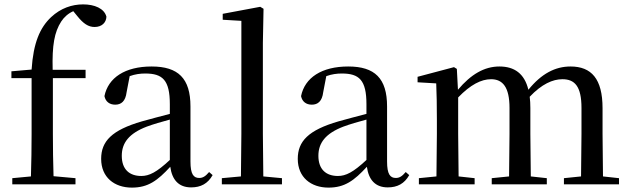

<svg xmlns="http://www.w3.org/2000/svg" viewBox="-20 -840 2873 875"><path d="M120 0H324V-28L224 -37C222 -101 221 -166 221 -230V-484H370V-522H220C217 -634 228 -694 259 -742C272 -762 291 -779 314 -789L332 -767C360 -732 383 -717 411 -717C444 -717 464 -737 465 -764C455 -802 410 -820 359 -820C308 -820 257 -803 213 -762C162 -714 132 -645 124 -523L32 -515V-484H124V-230C124 -166 123 -101 121 -36L36 -28V0Z M851 14C895 14 927 -3 949 -42L933 -56C916 -36 904 -29 888 -29C862 -29 848 -46 848 -104V-355C848 -483 792 -537 671 -537C550 -537 473 -486 456 -402C461 -377 479 -363 505 -363C532 -363 552 -378 557 -420L571 -493C596 -502 619 -505 642 -505C721 -505 754 -475 754 -365V-321C712 -310 666 -298 627 -287C489 -247 441 -196 441 -116C441 -32 501 15 581 15C655 15 698 -17 756 -80C764 -21 794 14 851 14ZM754 -111C694 -55 660 -38 624 -38C570 -38 535 -68 535 -130C535 -189 568 -232 649 -263C679 -274 716 -285 754 -295Z M1077 0H1265V-28L1180 -36L1178 -230V-644L1181 -800L1166 -809L995 -777V-750L1080 -745V-230L1078 -36L991 -28V0Z M1747 14C1791 14 1823 -3 1845 -42L1829 -56C1812 -36 1800 -29 1784 -29C1758 -29 1744 -46 1744 -104V-355C1744 -483 1688 -537 1567 -537C1446 -537 1369 -486 1352 -402C1357 -377 1375 -363 1401 -363C1428 -363 1448 -378 1453 -420L1467 -493C1492 -502 1515 -505 1538 -505C1617 -505 1650 -475 1650 -365V-321C1608 -310 1562 -298 1523 -287C1385 -247 1337 -196 1337 -116C1337 -32 1397 15 1477 15C1551 15 1594 -17 1652 -80C1660 -21 1690 14 1747 14ZM1650 -111C1590 -55 1556 -38 1520 -38C1466 -38 1431 -68 1431 -130C1431 -189 1464 -232 1545 -263C1575 -274 1612 -285 1650 -295Z M2627 0H2801V-28L2728 -36L2726 -230V-347C2726 -481 2675 -537 2580 -537C2511 -537 2448 -505 2388 -431C2370 -505 2324 -537 2256 -537C2187 -537 2126 -501 2067 -431L2062 -526L2049 -534L1883 -490V-465L1968 -460C1970 -410 1971 -363 1971 -296V-230L1969 -36L1889 -28V0H2143V-28L2070 -36L2068 -230V-396C2124 -454 2173 -479 2218 -479C2271 -479 2302 -443 2302 -348V-230L2300 -36L2221 -28V0H2472V-28L2399 -36L2397 -230V-348C2397 -367 2396 -384 2394 -399C2449 -457 2499 -479 2543 -479C2599 -479 2630 -447 2630 -348V-230L2628 -36L2550 -28V0Z"/></svg>

Font: Noto Serif JP Medium
Style: Regular
Weight: 500
Designer: Ryoko NISHIZUKA 西塚涼子 (kana & ideographs); Frank Grießhammer (Latin, Greek & Cyrillic); Wenlong ZHANG 张文龙 (bopomofo); San
Foundry: Adobe
Version: Version 2.001;hotconv 1.1.0;makeotfexe 2.6.0